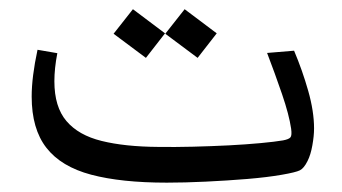

<svg xmlns="http://www.w3.org/2000/svg" viewBox="-20 -385 742 417"><path d="M342.3 11.7Q243.2 11.7 178 -5.6Q112.8 -22.9 80.8 -64Q48.8 -105 48.8 -175.3Q48.8 -217.8 61.5 -276.9L104.5 -269.5Q98.1 -236.3 98.1 -208.5Q98.1 -152.8 124.3 -122.1Q150.4 -91.3 200.7 -78.9Q251 -66.4 324.2 -65.9Q359.4 -65.4 399.2 -66.4Q439 -67.4 477.1 -69.3Q515.1 -71.3 546.1 -74.2Q577.1 -77.1 594.7 -80.1Q607.4 -82.5 610.8 -86.7Q614.3 -90.8 612.3 -105.5Q607.9 -135.7 592.5 -180.7Q577.1 -225.6 560.1 -270L618.7 -274.9Q636.7 -232.4 649.4 -187.7Q662.1 -143.1 662.1 -106Q662.1 -89.8 658.4 -69.3Q654.8 -48.8 647.9 -35.2Q640.1 -19.5 631.3 -15.1Q622.6 -10.7 591.8 -5.4Q561 0 517.1 3.7Q473.1 7.3 427 9.5Q380.9 11.7 342.3 11.7ZM409.2 -259.3 339 -311.7 381 -365 450.7 -312.6ZM296.9 -259.3 226.7 -311.7 268.7 -365 338.4 -312.6Z"/></svg>

Font: Markazi Text
Style: Regular
Weight: 400
Designer: Borna Izadpanah (Arabic designer), Fiona Ross (Arabic design director) and Florian Runge (Latin designer)
Foundry: Borna Izadpanah and Florian Runge
Version: Version 1.000